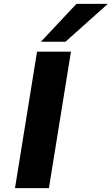

<svg xmlns="http://www.w3.org/2000/svg" viewBox="-20 -965 573 985"><path d="M57 0 170 -700H344L231 0ZM190 -751 372 -945H533L316 -751Z"/></svg>

Font: Georama ExtraExtended SemiBold
Style: Italic
Weight: 600
Width: 8
Italic angle: -9°
Designer: Jean-Baptiste Levee
Foundry: Production Type
Version: Version 1.000